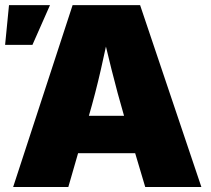

<svg xmlns="http://www.w3.org/2000/svg" viewBox="-35 -748 843 768"><path d="M17.6 0 255.4 -727.5H525.4L770.5 0H545.9L461.9 -282.2Q435.1 -374 410.9 -470.9Q386.7 -567.9 364.7 -665H411.6Q390.6 -567.9 368.7 -470.9Q346.7 -374 319.8 -282.2L238.3 0ZM193.8 -135.3V-284.7H594.2V-135.3ZM-14.6 -568.4 1 -727.5H165L94.7 -568.4Z"/></svg>

Font: Inter 18pt Black
Style: Regular
Weight: 900
Designer: Rasmus Andersson
Foundry: rsms
Version: Version 4.001;git-66647c0bb